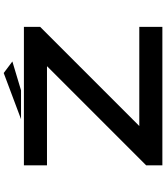

<svg xmlns="http://www.w3.org/2000/svg" viewBox="50 -950 899 1040"><g transform="rotate(-90 500.0 -429.5)"><path d="M337.9 -125H875V0H125V-87.9L662.1 -625H125V-750H875V-662.1ZM375 -765.6 625 -859.4 687.5 -812.5 531.2 -765.6Z"/></g></svg>

Font: Xanmono
Style: Regular
Weight: 400
Designer: GGBotNet
Foundry: GGBotNet
Version: 1.00